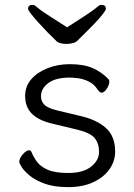

<svg xmlns="http://www.w3.org/2000/svg" viewBox="-20 -749 550 787"><path d="M255 -637Q290 -660 324 -681.5Q358 -703 383 -724Q388 -729 396 -729Q414 -729 414 -713Q414 -707 400.5 -690Q387 -673 367 -652Q347 -631 327.5 -612Q308 -593 296 -581Q290 -575 277.5 -572Q265 -569 252 -569Q240 -569 229.5 -571.5Q219 -574 214 -578Q196 -595 175.5 -616Q155 -637 136.5 -657.5Q118 -678 106.5 -693Q95 -708 95 -713Q95 -729 113 -729Q121 -729 126 -724Q151 -703 185.5 -681.5Q220 -660 255 -637ZM195 -242Q139 -255 111 -282.5Q83 -310 83 -356Q83 -395 108 -424Q133 -453 175 -469.5Q217 -486 266 -486Q324 -486 361 -469.5Q398 -453 426 -423Q428 -421 428 -414Q428 -401 417.5 -385Q407 -369 396 -369Q390 -369 380 -382Q365 -405 342.5 -415.5Q320 -426 299 -428.5Q278 -431 266 -431Q208 -431 178 -408.5Q148 -386 148 -354Q148 -334 161.5 -320Q175 -306 216 -296L312 -273Q377 -258 414.5 -224Q452 -190 452 -128Q452 -88 428.5 -55Q405 -22 362 -2Q319 18 260 18Q202 18 163.5 4Q125 -10 102 -29Q79 -48 69 -64Q59 -80 59 -85Q59 -100 73.5 -116.5Q88 -133 99 -133Q106 -133 109 -126Q117 -106 131.5 -86Q146 -66 176 -53Q206 -40 260 -40Q321 -40 353.5 -66Q386 -92 386 -126Q386 -161 368 -183Q350 -205 295 -218Z"/></svg>

Font: QiushuiShotai
Style: Regular
Weight: 600
Designer: Fontworks Inc.
Foundry: Fontworks Inc.
Version: Version 1.250